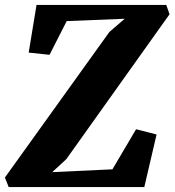

<svg xmlns="http://www.w3.org/2000/svg" viewBox="-39 -763 712 783"><path d="M-3.5 0 -19 -39 407 -632.5 469.5 -686.5 233 -677 163 -539.5 78 -548.5 110 -743H639L652.5 -705L231.5 -114L174 -61L419.5 -72.5L516 -236L599.5 -214.5L549.5 0Z"/></svg>

Font: Merriweather 36pt Black
Style: Italic
Weight: 900
Italic angle: -7.8°
Version: Version 2.101